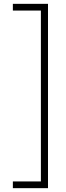

<svg xmlns="http://www.w3.org/2000/svg" viewBox="-20 -860 346 1000"><path d="M230 120H47V85H193V-805H47V-840H230Z"/></svg>

Font: Tanohe Sans ExtraLight
Style: Regular
Weight: 250
Designer: Village Type and Design LLC & Cristiano Sobral
Foundry: Cooper Hewitt Smithsonian Design Museum
Version: Version 1.00;May 30, 2020;FontCreator 12.0.0.2522 64-bit; tt